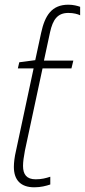

<svg xmlns="http://www.w3.org/2000/svg" viewBox="-20 -787 361 817"><path d="M126 10C154 10 176 4 194 -2V-35C176 -29 157 -24 132 -24C93 -24 78 -45 78 -81C78 -98 81 -120 86 -146L161 -496H284L292 -529H167L193 -650C205 -704 225 -732 271 -732C293 -732 311 -727 321 -722V-758C310 -762 292 -767 271 -767C200 -767 171 -721 155 -647L130 -531L62 -522L56 -496H123L48 -145C42 -120 39 -95 39 -77C39 -20 69 10 126 10Z"/></svg>

Font: Noto Sans SemiCondensed ExtraLight
Style: Italic
Weight: 200
Width: 4
Italic angle: -12°
Designer: Monotype Design Team
Foundry: Monotype Imaging Inc.
Version: Version 2.013